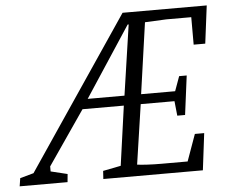

<svg xmlns="http://www.w3.org/2000/svg" viewBox="-154 -703 896 759"><g transform="rotate(-5 293.5 -324.0)"><path d="M-106 0 -101 -32 -47 -47 359 -648H693L674 -498H628V-607H529L444 -603L404 -321H539L560 -379H590L570 -224H539L533 -282H399L364 -45Q376 -43 403.5 -41.5Q431 -40 460 -40H564L602 -146H639L621 0H226L228 -32L299 -46L332 -282H168L21 -68V-48L87 -32L84 0ZM192 -321H338L379 -600H375Z"/></g></svg>

Font: Faustina Light Light
Style: Italic
Weight: 300
Italic angle: -8°
Version: Version 1.200